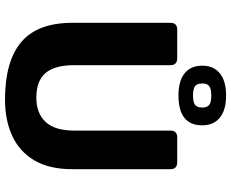

<svg xmlns="http://www.w3.org/2000/svg" viewBox="-98 -804 922 766"><g transform="rotate(90 363.0 -421.0)"><path d="M378 20Q224 20 147.5 -45Q71 -110 71 -249V-640Q71 -667 98 -667H212Q240 -667 240 -640V-256Q240 -179 271 -142Q302 -105 370 -105Q432 -105 466.5 -142Q501 -179 501 -256V-640Q501 -667 528 -667H627Q655 -667 655 -640V-249Q655 -156 619.5 -96.5Q584 -37 521.5 -8.5Q459 20 378 20ZM361 -672Q303 -672 272.5 -696.5Q242 -721 242 -767Q242 -812 272.5 -837Q303 -862 361 -862Q419 -862 449.5 -837Q480 -812 480 -767Q480 -672 361 -672ZM361 -730Q387 -730 398 -738Q409 -746 409 -767Q409 -787 398 -795Q387 -803 361 -803Q335 -803 324 -795Q313 -787 313 -767Q313 -746 324 -738Q335 -730 361 -730Z"/></g></svg>

Font: Pitagon Sans
Style: Bold
Weight: 700
Designer: Travis Tran
Foundry: Pitagon
Version: Version 1.001; ttfautohint (v1.8.4.7-5d5b);gftools[0.9.26]